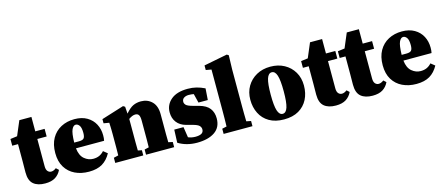

<svg xmlns="http://www.w3.org/2000/svg" viewBox="-50 -1266 4216 1826"><g transform="rotate(-15 2058.5 -352.5)"><path d="M224 16Q150 16 109 -18.5Q68 -53 68 -133Q68 -162 68.5 -186.5Q69 -211 69 -240V-412H12V-478L80 -487L140 -629H259V-487H351V-412H259V-144Q259 -110 273 -94Q287 -78 308 -78Q331 -78 357 -98L382 -75Q362 -32 324 -8Q286 16 224 16Z M646 -449Q623 -449 607 -415Q591 -381 589 -288H636Q672 -288 684.5 -302.5Q697 -317 697 -355Q697 -407 681.5 -428Q666 -449 646 -449ZM655 16Q578 16 518 -13Q458 -42 423.5 -98.5Q389 -155 389 -238Q389 -323 422.5 -382Q456 -441 514.5 -472Q573 -503 647 -503Q720 -503 770.5 -473.5Q821 -444 847 -394.5Q873 -345 873 -284Q873 -268 872 -256.5Q871 -245 868 -231H591Q599 -158 638.5 -125Q678 -92 725 -92Q760 -92 786 -104Q812 -116 832 -139L872 -107Q838 -45 786.5 -14.5Q735 16 655 16Z M916 0V-51L962 -62Q963 -98 963 -138.5Q963 -179 963 -210V-272Q963 -300 962.5 -317Q962 -334 961.5 -349Q961 -364 960 -384L906 -393V-434L1127 -503L1145 -492L1150 -423Q1191 -471 1225.5 -487Q1260 -503 1302 -503Q1367 -503 1410 -460.5Q1453 -418 1453 -336V-210Q1453 -178 1453 -137Q1453 -96 1454 -60L1496 -51V0H1219V-51L1262 -61Q1263 -97 1263 -138Q1263 -179 1263 -210V-323Q1263 -363 1252.5 -379.5Q1242 -396 1218 -396Q1190 -396 1153 -370V-210Q1153 -179 1153 -137.5Q1153 -96 1154 -59L1192 -51V0Z M1719 16Q1615 16 1535 -33L1540 -161H1631L1647 -57Q1664 -50 1682 -46.5Q1700 -43 1719 -43Q1757 -43 1778 -55Q1799 -67 1799 -95Q1799 -115 1783.5 -131Q1768 -147 1718 -160L1661 -175Q1602 -191 1571 -231.5Q1540 -272 1540 -330Q1540 -405 1597.5 -454Q1655 -503 1763 -503Q1809 -503 1848.5 -493Q1888 -483 1929 -463L1921 -350H1829L1807 -439Q1797 -441 1785.5 -442.5Q1774 -444 1758 -444Q1730 -444 1710.5 -431.5Q1691 -419 1691 -393Q1691 -377 1705 -362Q1719 -347 1771 -333L1827 -318Q1897 -299 1927.5 -259Q1958 -219 1958 -160Q1958 -72 1893.5 -28Q1829 16 1719 16Z M1983 0V-51L2028 -61Q2029 -99 2029.5 -136Q2030 -173 2030 -210V-621L1976 -631V-676L2207 -721L2224 -710L2220 -571V-210Q2220 -173 2220.5 -135.5Q2221 -98 2222 -60L2267 -51V0Z M2576 16Q2490 16 2431 -18.5Q2372 -53 2342 -113Q2312 -173 2312 -247Q2312 -322 2346 -379.5Q2380 -437 2439.5 -470Q2499 -503 2576 -503Q2653 -503 2712.5 -470.5Q2772 -438 2806 -380.5Q2840 -323 2840 -247Q2840 -171 2809.5 -111.5Q2779 -52 2720.5 -18Q2662 16 2576 16ZM2576 -39Q2609 -39 2624.5 -87Q2640 -135 2640 -244Q2640 -353 2624.5 -400.5Q2609 -448 2576 -448Q2543 -448 2527.5 -400.5Q2512 -353 2512 -244Q2512 -135 2527.5 -87Q2543 -39 2576 -39Z M3086 16Q3012 16 2971 -18.5Q2930 -53 2930 -133Q2930 -162 2930.5 -186.5Q2931 -211 2931 -240V-412H2874V-478L2942 -487L3002 -629H3121V-487H3213V-412H3121V-144Q3121 -110 3135 -94Q3149 -78 3170 -78Q3193 -78 3219 -98L3244 -75Q3224 -32 3186 -8Q3148 16 3086 16Z M3448 16Q3374 16 3333 -18.5Q3292 -53 3292 -133Q3292 -162 3292.5 -186.5Q3293 -211 3293 -240V-412H3236V-478L3304 -487L3364 -629H3483V-487H3575V-412H3483V-144Q3483 -110 3497 -94Q3511 -78 3532 -78Q3555 -78 3581 -98L3606 -75Q3586 -32 3548 -8Q3510 16 3448 16Z M3870 -449Q3847 -449 3831 -415Q3815 -381 3813 -288H3860Q3896 -288 3908.5 -302.5Q3921 -317 3921 -355Q3921 -407 3905.5 -428Q3890 -449 3870 -449ZM3879 16Q3802 16 3742 -13Q3682 -42 3647.5 -98.5Q3613 -155 3613 -238Q3613 -323 3646.5 -382Q3680 -441 3738.5 -472Q3797 -503 3871 -503Q3944 -503 3994.5 -473.5Q4045 -444 4071 -394.5Q4097 -345 4097 -284Q4097 -268 4096 -256.5Q4095 -245 4092 -231H3815Q3823 -158 3862.5 -125Q3902 -92 3949 -92Q3984 -92 4010 -104Q4036 -116 4056 -139L4096 -107Q4062 -45 4010.5 -14.5Q3959 16 3879 16Z"/></g></svg>

Font: Source Serif 4 Black
Style: Regular
Weight: 900
Designer: Frank Grießhammer
Foundry: Adobe
Version: Version 4.005;hotconv 1.1.0;makeotfexe 2.6.0